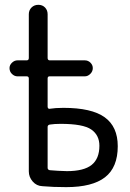

<svg xmlns="http://www.w3.org/2000/svg" viewBox="-20 -770 540 797"><path d="M177.7 -243.2V-73.2Q177.7 -65.4 186.5 -63.5Q219.7 -60.5 257.8 -59.6Q328.1 -59.6 360.4 -85.4Q392.6 -111.3 392.6 -165Q392.6 -209 358.9 -232.4Q325.2 -255.9 231.4 -255.9Q206.1 -255.9 186.5 -252.9Q177.7 -251 177.7 -243.2ZM52.7 -453.1Q40 -453.1 29.8 -462.9Q19.5 -472.7 19.5 -487.3Q19.5 -500 29.8 -509.8Q40 -519.5 52.7 -519.5H90.8Q99.6 -519.5 99.6 -529.3V-710.9Q99.6 -727.5 110.8 -738.8Q122.1 -750 139.2 -750Q156.2 -750 167 -738.8Q177.7 -727.5 177.7 -710.9V-529.3Q177.7 -520.5 185.5 -519.5H332Q345.7 -519.5 355.5 -509.8Q365.2 -500 365.2 -487.3Q365.2 -473.6 355 -463.4Q344.7 -453.1 332 -453.1H185.5Q177.7 -453.1 177.7 -444.3V-326.2Q177.7 -323.2 180.2 -320.3Q182.6 -317.4 185.5 -318.4Q210 -322.3 243.2 -322.3Q360.4 -322.3 414.6 -283.2Q468.8 -244.1 468.8 -163.1Q468.8 -75.2 416 -34.2Q363.3 6.8 254.9 6.8Q200.2 6.8 156.2 2.9Q131.8 2 115.7 -16.6Q99.6 -35.2 99.6 -58.6V-444.3Q99.6 -453.1 90.8 -453.1Z"/></svg>

Font: Rounded Mgen+ 1m regular
Style: Regular
Weight: 400
Designer: [Source Han Sans]
Ryoko NISHIZUKA  (kana & ideographs); Paul D. Hunt (Latin, Greek & Cyrillic); Wenlong ZHANG  (bopomofo
Version: Version 1.059.20150602